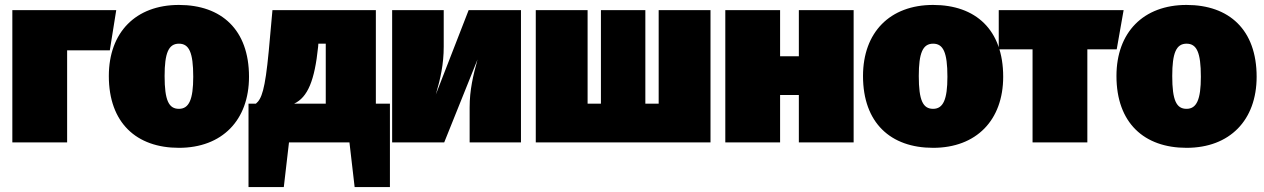

<svg xmlns="http://www.w3.org/2000/svg" viewBox="-20 -577 5120 778"><path d="M252 0V-373H425L451 -536H30V0Z M705 -557C530 -557 421 -446 421 -269C421 -79 533 22 705 22C880 22 989 -90 989 -266C989 -457 877 -557 705 -557ZM705 -400C746 -400 763 -365 763 -266C763 -174 746 -136 705 -136C664 -136 647 -170 647 -269C647 -362 663 -400 705 -400Z M1503 -157V-536H1084L1069 -370C1054 -212 1040 -176 1017 -157H987V181H1130L1151 0H1396L1417 181H1560V-157ZM1300 -157H1172C1227 -183 1255 -251 1269 -387L1270 -400H1300Z M2091 -536H1879L1746 -194C1765 -259 1778 -317 1778 -388V-536H1569V0H1780L1915 -336C1897 -271 1883 -212 1883 -142V0H2091Z M2859 -536H2649V-157H2595V-536H2415V-157H2361V-536H2151V0H2859Z M3217 0H3439V-536H3217V-349H3141V-536H2919V0H3141V-192H3217Z M3761 -557C3586 -557 3477 -446 3477 -269C3477 -79 3589 22 3761 22C3936 22 4045 -90 4045 -266C4045 -457 3933 -557 3761 -557ZM3761 -400C3802 -400 3819 -365 3819 -266C3819 -174 3802 -136 3761 -136C3720 -136 3703 -170 3703 -269C3703 -362 3719 -400 3761 -400Z M4533 -536H4027V-377H4164V0H4386V-377H4505Z M4788 -557C4613 -557 4504 -446 4504 -269C4504 -79 4616 22 4788 22C4963 22 5072 -90 5072 -266C5072 -457 4960 -557 4788 -557ZM4788 -400C4829 -400 4846 -365 4846 -266C4846 -174 4829 -136 4788 -136C4747 -136 4730 -170 4730 -269C4730 -362 4746 -400 4788 -400Z"/></svg>

Font: Fira Sans Ultra
Style: Regular
Weight: 950
Designer: Carrois Corporate & Edenspiekermann AG
Foundry: Carrois Corporate GbR & Edenspiekermann AG
Version: Version 4.203;PS 004.203;hotconv 1.0.88;makeotf.lib2.5.64775